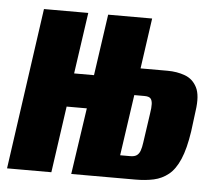

<svg xmlns="http://www.w3.org/2000/svg" viewBox="-48 -541 666 587"><g transform="rotate(5 285.0 -247.5)"><path d="M-6 0 64 -495H200L173 -307H234L261 -495H396L374 -340H457Q486 -340 510.5 -331Q535 -322 547.5 -297.5Q560 -273 553 -225L545 -162Q537 -108 523 -75.5Q509 -43 489 -27Q469 -11 444 -5.5Q419 0 388 0H191L221 -204H159L130 0ZM335 -70H366Q379 -70 386 -75Q393 -80 396.5 -90Q400 -100 402 -115L415 -205Q418 -223 417.5 -234.5Q417 -246 412 -251.5Q407 -257 393 -257H362Z"/></g></svg>

Font: Alumni Sans ExtraBold
Style: Italic
Weight: 800
Italic angle: -8°
Designer: Robert E. Leuschke
Foundry: Robert E. Leuschke
Version: Version 1.016